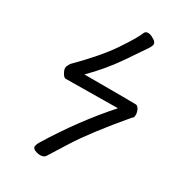

<svg xmlns="http://www.w3.org/2000/svg" viewBox="-266 -794 1032 1032"><g transform="rotate(45 250.0 -278.0)"><path d="M242.2 162.1Q208 162.1 208 141.1V134.8Q208 127.9 211.9 113.8Q279.8 -116.2 379.9 -314.9Q376 -314 366.2 -311Q87.9 -233.9 68.8 -228H65.9Q55.2 -228 40 -244.6Q24.9 -261.2 24.9 -273.9V-279.8Q25.9 -287.1 29.8 -300.8Q116.2 -450.2 152.1 -555.2Q188 -660.2 191.9 -700.2Q196.8 -717.8 222.2 -717.8Q232.9 -717.8 251.5 -711.9Q270 -706.1 272.9 -693.8L273.9 -689Q273.9 -679.2 268.6 -661.6Q263.2 -644 222.7 -529.5Q182.1 -415 124 -315.9Q430.2 -397.9 435.1 -397.9Q448.2 -397.9 460.2 -382.6Q472.2 -367.2 474.1 -352.1L475.1 -347.2Q475.1 -336.9 469.2 -333Q367.2 -115.2 330.1 5.4Q293 126 289.1 138.4Q285.2 150.9 266.1 158.2Q253.9 162.1 242.2 162.1Z"/></g></svg>

Font: LXGW WenKai Mono GB Screen
Style: Regular
Weight: 400
Monospace: yes
Designer: LXGW / Fontworks Inc.
Foundry: LXGW / Fontworks Inc.
Version: Version 1.510;January 18,2025